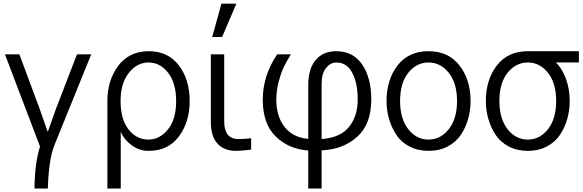

<svg xmlns="http://www.w3.org/2000/svg" viewBox="-20 -831 3280 1080"><path d="M7.8 -525.4H88.9L200.2 -226.6Q236.3 -123 247.1 -92.8H250Q252.9 -101.6 295.9 -221.7L413.1 -525.4H493.2L284.2 -9.8Q253.9 71.3 249 229.5H173.8Q175.8 84 205.1 -6.8Z M815.4 -45.9Q877.9 -45.9 924.3 -102.5Q970.7 -159.2 970.7 -262.7Q970.7 -363.3 925.8 -421.4Q880.9 -479.5 815.4 -479.5Q751 -479.5 704.6 -420.9Q658.2 -362.3 658.2 -262.7Q658.2 -160.2 703.1 -103Q748 -45.9 815.4 -45.9ZM584 229.5V-261.7Q584 -379.9 645.5 -461.4Q707 -543 817.4 -543Q924.8 -543 985.8 -463.4Q1046.9 -383.8 1046.9 -262.7Q1046.9 -144.5 986.3 -63.5Q925.8 17.6 816.4 17.6Q762.7 17.6 719.2 -15.1Q675.8 -47.9 659.2 -90.8V229.5Z M1166 -144.5V-525.4H1241.2V-148.4Q1241.2 -48.8 1321.3 -48.8Q1361.3 -48.8 1392.6 -53.7V10.7Q1337.9 17.6 1307.6 17.6Q1241.2 17.6 1203.6 -22.9Q1166 -63.5 1166 -144.5ZM1173.8 -623 1225.6 -810.5H1309.6L1229.5 -623Z M1458 -269.5Q1458 -405.3 1539.1 -525.4H1616.2Q1591.8 -485.4 1577.1 -455.6Q1562.5 -425.8 1548.3 -374Q1534.2 -322.3 1534.2 -269.5Q1534.2 -176.8 1580.6 -117.2Q1627 -57.6 1713.9 -49.8V-352.5Q1713.9 -443.4 1755.4 -493.2Q1796.9 -543 1872.1 -543Q1965.8 -543 2017.1 -468.3Q2068.4 -393.6 2068.4 -271.5Q2068.4 -131.8 1988.8 -61Q1909.2 9.8 1789.1 14.6V229.5H1713.9V15.6Q1603.5 7.8 1530.8 -63.5Q1458 -134.8 1458 -269.5ZM1789.1 -48.8Q1894.5 -56.6 1943.4 -117.2Q1992.2 -177.7 1992.2 -271.5Q1992.2 -363.3 1961.4 -421.4Q1930.7 -479.5 1872.1 -479.5Q1838.9 -479.5 1814 -448.7Q1789.1 -418 1789.1 -357.4Z M2230.5 -262.7Q2230.5 -163.1 2276.4 -104.5Q2322.3 -45.9 2390.6 -45.9Q2458 -45.9 2504.4 -104.5Q2550.8 -163.1 2550.8 -262.7Q2550.8 -364.3 2503.9 -421.9Q2457 -479.5 2390.6 -479.5Q2323.2 -479.5 2276.9 -421.9Q2230.5 -364.3 2230.5 -262.7ZM2154.3 -262.7Q2154.3 -382.8 2216.3 -462.9Q2278.3 -543 2390.6 -543Q2502 -543 2564.5 -462.9Q2627 -382.8 2627 -262.7Q2627 -211.9 2613.8 -164.1Q2600.6 -116.2 2573.7 -74.7Q2546.9 -33.2 2499.5 -7.8Q2452.1 17.6 2390.6 17.6Q2330.1 17.6 2282.7 -7.3Q2235.4 -32.2 2208.5 -73.7Q2181.6 -115.2 2168 -163.1Q2154.3 -210.9 2154.3 -262.7Z M2712.9 -262.7Q2712.9 -382.8 2774.9 -462.9Q2836.9 -543 2949.2 -543H3236.3V-479.5H3106.4Q3139.6 -450.2 3162.1 -391.1Q3184.6 -332 3184.6 -262.7Q3184.6 -211.9 3171.4 -164.1Q3158.2 -116.2 3131.3 -74.7Q3104.5 -33.2 3057.6 -7.8Q3010.7 17.6 2949.2 17.6Q2888.7 17.6 2841.3 -7.3Q2793.9 -32.2 2767.1 -73.7Q2740.2 -115.2 2726.6 -163.1Q2712.9 -210.9 2712.9 -262.7ZM2789.1 -262.7Q2789.1 -163.1 2835 -104.5Q2880.9 -45.9 2949.2 -45.9Q3016.6 -45.9 3062.5 -104.5Q3108.4 -163.1 3108.4 -262.7Q3108.4 -364.3 3062 -421.9Q3015.6 -479.5 2949.2 -479.5Q2881.8 -479.5 2835.4 -421.9Q2789.1 -364.3 2789.1 -262.7Z"/></svg>

Font: Gothic A1
Style: Regular
Weight: 400
Designer: HanYang I&C Co.,Ltd.
Foundry: HanYang I&C Co.,Ltd.
Version: Version 2.50